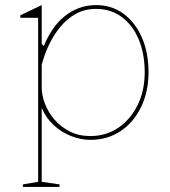

<svg xmlns="http://www.w3.org/2000/svg" viewBox="-20 -535 669 755"><path d="M70 200V190L130 180V-465H60V-475L144 -515V-362L152 -354Q167 -390 187.5 -420Q208 -450 234 -471Q260 -492 291 -503.5Q322 -515 358 -515Q419 -515 465 -481.5Q511 -448 537.5 -388.5Q564 -329 564 -251Q564 -174 534.5 -113.5Q505 -53 453.5 -19Q402 15 335 15Q298 15 259.5 0Q221 -15 190.5 -43.5Q160 -72 144 -111V180L214 190V200ZM335 0Q397 0 445 -32.5Q493 -65 521 -121.5Q549 -178 549 -251Q549 -324 525.5 -380Q502 -436 459 -468Q416 -500 358 -500Q313 -500 278 -480.5Q243 -461 216.5 -428.5Q190 -396 172 -357.5Q154 -319 144 -280V-190Q144 -160 157 -126.5Q170 -93 194.5 -64.5Q219 -36 254.5 -18Q290 0 335 0Z"/></svg>

Font: Kalnia Thin
Style: Regular
Weight: 100
Version: Version 1.105